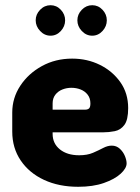

<svg xmlns="http://www.w3.org/2000/svg" viewBox="-20 -707 536 737"><path d="M280 10Q206 10 149 -16.5Q92 -43 59.5 -91Q27 -139 27 -202V-275Q27 -331 58 -378Q89 -425 141 -453.5Q193 -482 257 -482Q315 -482 363.5 -458Q412 -434 442 -391.5Q472 -349 472 -292Q472 -247 457.5 -227.5Q443 -208 420.5 -203.5Q398 -199 375 -199H182V-193Q182 -156 210 -133.5Q238 -111 284 -111Q315 -111 337 -120.5Q359 -130 376 -139Q393 -148 409 -148Q427 -148 440 -136Q453 -124 459.5 -108Q466 -92 466 -80Q466 -61 443 -40Q420 -19 378.5 -4.5Q337 10 280 10ZM182 -286H306Q317 -286 322 -291Q327 -296 327 -310Q327 -330 316.5 -343.5Q306 -357 289.5 -363.5Q273 -370 254 -370Q236 -370 219.5 -363.5Q203 -357 192.5 -343.5Q182 -330 182 -310ZM334 -570Q311 -570 294 -588Q277 -606 277 -629Q277 -652 294 -669.5Q311 -687 334 -687Q357 -687 373.5 -669.5Q390 -652 390 -629Q390 -606 373.5 -588Q357 -570 334 -570ZM174 -570Q151 -570 134 -588Q117 -606 117 -629Q117 -652 134 -669.5Q151 -687 174 -687Q197 -687 213.5 -669.5Q230 -652 230 -629Q230 -606 213.5 -588Q197 -570 174 -570Z"/></svg>

Font: Dosis ExtraBold
Style: Regular
Weight: 800
Designer: EdgarTolentino, PabloImpallari, IginoMarini
Foundry: EdgarTolentino, PabloImpallari, IginoMarini
Version: Version 3.001; ttfautohint (v1.8.2)